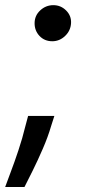

<svg xmlns="http://www.w3.org/2000/svg" viewBox="-30 -551 332 748"><path d="M181.8 -99.4 169.4 -60.7Q157 -18.1 136.9 28.2Q116.8 74.6 97.1 114.3Q77.4 154.1 65.3 177.6H-9.9Q-2.1 155.5 12.1 118.3Q26.3 81 41.7 34.8Q57.2 -11.4 68.9 -59.7L79.5 -99.4ZM173.7 -390.3Q143.5 -390.3 123.9 -411Q104.4 -431.8 104.8 -461.3Q105.1 -490.8 127 -510.8Q148.8 -530.9 177.9 -530.9Q206.7 -530.9 227.5 -510.3Q248.2 -489.7 246.8 -461.3Q245.4 -431.8 223.7 -411Q202.1 -390.3 173.7 -390.3Z"/></svg>

Font: Inter UI Medium
Style: Italic
Weight: 500
Italic angle: 9.39999°
Designer: Rasmus Andersson
Foundry: rsms
Version: 3.2;8d6f07862